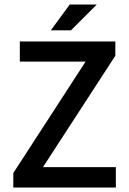

<svg xmlns="http://www.w3.org/2000/svg" viewBox="-20 -840 577 860"><path d="M68.8 -654.3H496.6V-590.3L172.4 -91.3H499V0H39.6V-64.9L363.3 -564H68.8ZM413.6 -819.8 297.9 -704.1H207.5L292.5 -819.8Z"/></svg>

Font: Varta
Style: Bold
Weight: 700
Designer: Joana Correia, Viktoriya Grabowska, Eben Sorkin
Foundry: Sorkin Type
Version: Version 1.002; ttfautohint (v1.3) -l 8 -r 24 -G 200 -x 12 -H